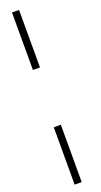

<svg xmlns="http://www.w3.org/2000/svg" viewBox="-192 -816 549 1048"><g transform="rotate(-20 83.0 -292.0)"><path d="M83 -792V-458H42V-792ZM83 -125V208H42V-125Z"/></g></svg>

Font: okolaks
Style: Bold
Weight: 600
Width: 8
Version: Version 000.6.0